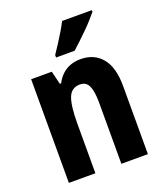

<svg xmlns="http://www.w3.org/2000/svg" viewBox="-141 -859 810 952"><g transform="rotate(-20 264.5 -383.0)"><path d="M320 -557Q392 -557 433 -507.5Q474 -458 474 -360V0H334V-323Q334 -381 321 -410.5Q308 -440 275 -440Q230 -440 213.5 -398Q197 -356 197 -261V0H57V-547H166L183 -477H190Q203 -503 222.5 -521Q242 -539 266.5 -548Q291 -557 320 -557ZM457 -757Q445 -743 427.5 -723Q410 -703 388.5 -682Q367 -661 346 -641Q325 -621 308 -606H210V-619Q227 -644 243 -669Q259 -694 274 -719Q289 -744 300 -766H457Z"/></g></svg>

Font: Noto Sans Display Condensed
Style: Bold
Weight: 700
Width: 3
Designer: Monotype Design Team
Foundry: Monotype Imaging Inc.
Version: Version 2.003